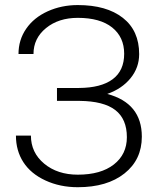

<svg xmlns="http://www.w3.org/2000/svg" viewBox="-20 -741 635 770"><path d="M478 -525.4Q478 -592.3 429.7 -630.9Q381.3 -669.4 292 -669.4Q214.8 -669.4 164.6 -628.4Q114.3 -587.4 114.3 -524.4H54.2Q54.2 -581.1 85 -625.7Q115.7 -670.4 171.1 -695.6Q226.6 -720.7 292 -720.7Q407.2 -720.7 472.7 -669.4Q538.1 -618.2 538.1 -523.9Q538.1 -469.7 503.4 -427.2Q468.8 -384.8 410.2 -364.3Q548.8 -327.1 548.8 -192.9Q548.8 -100.6 479.2 -45.4Q409.7 9.8 292 9.8Q220.7 9.8 162.1 -17.3Q103.5 -44.4 73.7 -90.6Q43.9 -136.7 43.9 -197.3H104Q104 -128.9 157.2 -84.7Q210.4 -40.5 292 -40.5Q384.3 -40.5 436.5 -81.3Q488.8 -122.1 488.8 -190.9Q488.8 -263.7 442.4 -299.6Q396 -335.4 299.3 -336.4H208.5V-388.2H296.4Q385.3 -388.7 431.6 -423.1Q478 -457.5 478 -525.4Z"/></svg>

Font: RobotoInd Light
Style: Regular
Weight: 300
Designer: Google
Version: Version 2.001151; 2014